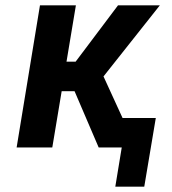

<svg xmlns="http://www.w3.org/2000/svg" viewBox="-20 -550 640 716"><path d="M410 146 434 0H348L258 -210H210L175 0H42L129 -530H263L228 -320H262L420 -530H576L366 -265L437 -110H561L518 146Z"/></svg>

Font: Iosevka Curly XBdExObl
Style: Regular
Weight: 800
Width: 7
Italic angle: -9°
Monospace: yes
Designer: Belleve Invis
Foundry: Belleve Invis
Version: Version 11.1.0; ttfautohint (v1.8.3)